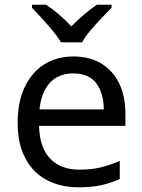

<svg xmlns="http://www.w3.org/2000/svg" viewBox="-20 -786 604 816"><path d="M313 10Q237 10 178.5 -21Q120 -52 87.5 -113.5Q55 -175 55 -264Q55 -352 84.5 -415Q114 -478 167.5 -512Q221 -546 292 -546Q361 -546 410.5 -516Q460 -486 486.5 -431.5Q513 -377 513 -304V-251H146Q148 -160 192.5 -112.5Q237 -65 317 -65Q368 -65 407.5 -74.5Q447 -84 489 -102V-25Q448 -7 408 1.5Q368 10 313 10ZM148 -321H421Q421 -389 389.5 -431.5Q358 -474 291 -474Q228 -474 191.5 -433.5Q155 -393 148 -321ZM239 -606Q226 -629 204 -655.5Q182 -682 158 -708Q134 -734 116 -753V-766H176Q202 -749 230 -725Q258 -701 283 -674Q310 -701 338 -725Q366 -749 392 -766H454V-753Q435 -734 410.5 -708Q386 -682 363.5 -655.5Q341 -629 329 -606Z"/></svg>

Font: Noto Sans Symbols
Style: Regular
Weight: 400
Designer: Monotype Design Team
Foundry: Monotype Imaging Inc.
Version: Version 2.002